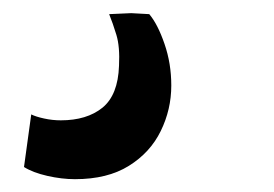

<svg xmlns="http://www.w3.org/2000/svg" viewBox="-20 -38 416 292"><path d="M94 234.5Q74 234.5 52 229.5Q30 224.5 16.5 216L27.5 136Q34.5 139.5 47 142.2Q59.5 145 72.5 145Q112 145 135.8 125.8Q159.5 106.5 161 62Q162.5 33 157 15Q151.5 -3 146 -16.5L179.5 -18L207 -16.5Q220 -1 230.2 28.8Q240.5 58.5 240.5 92Q240.5 128.5 224.5 161.2Q208.5 194 176 214.2Q143.5 234.5 94 234.5Z"/></svg>

Font: Merriweather 24pt ExtraBold
Style: Italic
Weight: 800
Italic angle: -7.8°
Version: Version 2.101